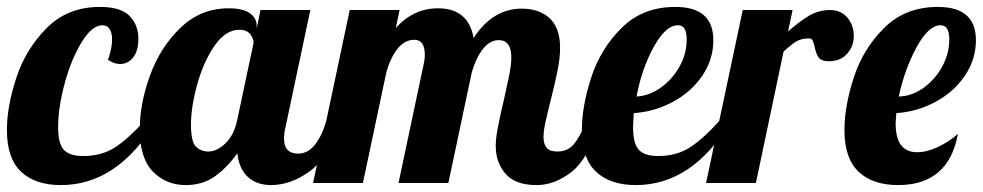

<svg xmlns="http://www.w3.org/2000/svg" viewBox="-33 -529 2841 555"><path d="M-13 -153Q-13 -222 14.5 -305Q42 -388 102.5 -448.5Q163 -509 256 -509Q316 -509 341.5 -483Q367 -457 367 -417Q367 -382 352 -363Q337 -344 314 -344Q297 -344 279 -356Q291 -389 291 -415Q291 -434 284 -445Q277 -456 263 -456Q233 -456 203 -407Q173 -358 154 -288Q135 -218 135 -162Q135 -113 152 -95.5Q169 -78 207 -78Q261 -78 299.5 -103Q338 -128 384 -179H418Q307 6 143 6Q69 6 28 -32.5Q-13 -71 -13 -153Z M371 -155Q371 -229 400.5 -310.5Q430 -392 488.5 -448.5Q547 -505 628 -505Q669 -505 689 -491Q709 -477 709 -454V-447L720 -500H864L792 -160Q788 -145 788 -128Q788 -85 829 -85Q857 -85 877.5 -111Q898 -137 910 -179H952Q915 -71 860.5 -32.5Q806 6 751 6Q709 6 683.5 -17.5Q658 -41 653 -86Q624 -45 588.5 -19.5Q553 6 504 6Q447 6 409 -33Q371 -72 371 -155ZM652 -179 700 -405Q700 -418 690 -430.5Q680 -443 659 -443Q619 -443 587 -396.5Q555 -350 537 -284.5Q519 -219 519 -169Q519 -119 533.5 -105Q548 -91 569 -91Q594 -91 618.5 -114.5Q643 -138 652 -179Z M1400 -107Q1400 -128 1405 -154.5Q1410 -181 1415.5 -206Q1421 -231 1423 -238Q1431 -273 1438 -307Q1445 -341 1445 -362Q1445 -413 1409 -413Q1383 -413 1363 -387.5Q1343 -362 1331 -321L1263 0H1119L1192 -345Q1195 -357 1195 -370Q1195 -414 1165 -414Q1137 -414 1116.5 -388.5Q1096 -363 1084 -321L1016 0H872L978 -500H1122L1111 -448Q1162 -505 1233 -505Q1321 -505 1336 -419Q1391 -504 1475 -504Q1526 -504 1556 -476Q1586 -448 1586 -391Q1586 -362 1579 -326.5Q1572 -291 1559 -240Q1551 -209 1544.5 -179.5Q1538 -150 1538 -133Q1538 -113 1547 -102Q1556 -91 1578 -91Q1608 -91 1626 -112.5Q1644 -134 1662 -179H1704Q1667 -69 1618.5 -31.5Q1570 6 1518 6Q1457 6 1428.5 -26.5Q1400 -59 1400 -107Z M1649 -153Q1649 -222 1676 -305Q1703 -388 1764 -448.5Q1825 -509 1919 -509Q2029 -509 2029 -413Q2029 -357 1997 -310Q1965 -263 1912 -234.5Q1859 -206 1799 -202Q1797 -172 1797 -162Q1797 -113 1814 -95.5Q1831 -78 1869 -78Q1923 -78 1961.5 -103Q2000 -128 2046 -179H2080Q1969 6 1805 6Q1731 6 1690 -32.5Q1649 -71 1649 -153ZM1952 -415Q1952 -456 1927 -456Q1891 -456 1856.5 -393Q1822 -330 1807 -250Q1844 -252 1877.5 -276Q1911 -300 1931.5 -337Q1952 -374 1952 -415Z M2114 -500H2258L2245 -438Q2279 -468 2306.5 -484Q2334 -500 2366 -500Q2398 -500 2416.5 -478Q2435 -456 2435 -425Q2435 -396 2416 -374Q2397 -352 2363 -352Q2341 -352 2333.5 -362.5Q2326 -373 2322 -393Q2319 -406 2316 -412Q2313 -418 2305 -418Q2284 -418 2269.5 -409.5Q2255 -401 2232 -380L2152 0H2008Z M2408 -153Q2408 -222 2435 -305Q2462 -388 2523 -448.5Q2584 -509 2678 -509Q2788 -509 2788 -413Q2788 -357 2756 -310Q2724 -263 2671 -234.5Q2618 -206 2558 -202Q2556 -180 2556 -172Q2556 -89 2618 -89Q2646 -89 2678 -104Q2710 -119 2736 -142Q2709 6 2563 6Q2490 6 2449 -32.5Q2408 -71 2408 -153ZM2711 -415Q2711 -456 2686 -456Q2651 -456 2616.5 -392.5Q2582 -329 2565 -250Q2603 -251 2636.5 -275Q2670 -299 2690.5 -336.5Q2711 -374 2711 -415Z"/></svg>

Font: Lobster
Style: Regular
Weight: 400
Designer: Impallari Type
Foundry: Impallari Type
Version: Version 2.100